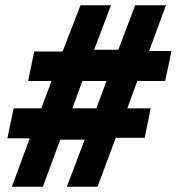

<svg xmlns="http://www.w3.org/2000/svg" viewBox="-20 -710 672 730"><path d="M93 -184H8L32 -298H137L176 -402H87L110 -514H218L286 -690H402L338 -521H430L494 -690H611L547 -516H632L608 -402H502L464 -298H553L530 -186H420L351 0H234L302 -179H209L143 0H25ZM346 -298 385 -402H293L255 -298Z"/></svg>

Font: Decalotype ExtraBold Italic
Style: Regular
Weight: 800
Italic angle: -12°
Designer: Alfredo Marco Pradil
Foundry: Alfredo Marco Pradil
Version: Version 1.0